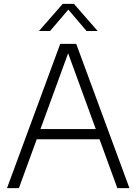

<svg xmlns="http://www.w3.org/2000/svg" viewBox="-20 -965 700 985"><path d="M16 0 289 -740H371L644 0H582L323 -709.5H336L77 0ZM148.5 -250.5 163.5 -303H497L511.5 -250.5ZM180 -806 301.5 -945H359.5L481 -806H424L323 -924.5H338L237 -806Z"/></svg>

Font: Encode Sans Condensed Thin Light
Style: Regular
Weight: 300
Version: Version 3.002